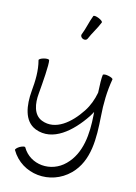

<svg xmlns="http://www.w3.org/2000/svg" viewBox="-187 -1074 1088 1536"><g transform="rotate(15 357.0 -306.0)"><path d="M390 -789C412 -842 445 -890 466 -944C469 -951 454 -963 432 -972C410 -981 390 -983 387 -976C366 -923 357 -865 335 -811C330 -799 339 -784 354 -778C369 -772 385 -777 390 -789ZM55 -522C77 -440 74 -354 66 -269C56 -151 73 -22 177 19C329 77 472 -51 569 -197C577 -210 585 -223 592 -237C593 -228 594 -220 594 -211C605 -58 595 105 487 212C381 319 205 304 133 179C129 172 110 177 89 188C69 200 56 215 59 221C160 395 402 418 547 273C672 148 666 -40 654 -215C646 -319 648 -424 666 -526C667 -533 649 -542 626 -546C603 -551 583 -548 582 -541C578 -517 579 -459 583 -394C572 -336 552 -280 519 -230C443 -114 328 -14 207 -61C133 -90 118 -181 126 -264C134 -358 146 -510 137 -544C135 -551 115 -552 93 -546C70 -540 53 -529 55 -522Z"/></g></svg>

Font: Nupuram Expanded Light
Style: Regular
Weight: 300
Width: 7
Designer: Santhosh Thottingal (santhosh.thottingal@gmail.com)
Foundry: SMC
Version: Version 1.000